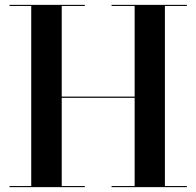

<svg xmlns="http://www.w3.org/2000/svg" viewBox="-20 -770 808 790"><path d="M19 -4.5V0H329V-4.5H234V-367.5H534V-4.5H439V0H749V-4.5H658.5V-745.5H749V-750H439V-745.5H534V-372.5H234V-745.5H329V-750H19V-745.5H108.5V-4.5Z"/></svg>

Font: Bodoni* 36pt Medium
Style: Regular
Weight: 500
Version: Version 2.3